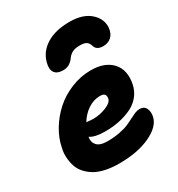

<svg xmlns="http://www.w3.org/2000/svg" viewBox="-194 -945 999 1080"><g transform="rotate(-30 305.5 -405.5)"><path d="M419.9 -820.8Q506.3 -820.8 553.5 -778.1Q600.6 -735.4 594.2 -678.2Q589.8 -643.6 568.8 -625.2Q547.9 -606.9 516.1 -606.9Q473.1 -606.9 463.9 -640.1Q459 -658.2 446 -667.5Q433.1 -676.8 403.8 -676.8Q372.1 -676.8 354.2 -667.5Q336.4 -658.2 324.2 -641.1Q296.9 -602.1 254.9 -602.1Q214.4 -602.1 199.2 -624.5Q184.1 -647 194.8 -686Q210.4 -748 268.6 -784.4Q326.7 -820.8 419.9 -820.8ZM265.1 9.8Q216.3 9.8 176.3 1Q136.2 -7.8 109.1 -23.9Q82 -40 62.3 -62.3Q42.5 -84.5 33.9 -111.1Q25.4 -137.7 23.2 -168Q21 -198.2 28.8 -230Q39.6 -285.2 71.5 -338.1Q103.5 -391.1 149.7 -432.6Q195.8 -474.1 258.1 -499.5Q320.3 -524.9 386.2 -524.9Q477.1 -524.9 522.9 -474.6Q568.8 -424.3 551.8 -338.9Q543.5 -297.4 517.3 -266.6Q491.2 -235.8 453.4 -219Q415.5 -202.1 374 -194.1Q332.5 -186 286.1 -186Q220.7 -186 189 -207Q183.1 -174.3 202.1 -153.1Q221.2 -131.8 270 -131.8Q312.5 -131.8 348.4 -138.7Q384.3 -145.5 407.2 -155.5Q430.2 -165.5 449 -175.5Q467.8 -185.5 484.1 -192.4Q500.5 -199.2 514.2 -199.2Q543.9 -199.2 554.9 -177.2Q565.9 -155.3 560.1 -125Q548.3 -66.9 466.8 -28.6Q385.3 9.8 265.1 9.8ZM358.9 -374Q318.8 -374 281.7 -349.9Q244.6 -325.7 219.2 -284.2Q258.3 -280.8 262.2 -280.8Q306.2 -280.8 347.2 -297.4Q388.2 -314 393.1 -337.9Q396 -356.4 387.9 -365.2Q379.9 -374 358.9 -374Z"/></g></svg>

Font: Shantell Sans Normal
Style: Italic
Weight: 800
Italic angle: -11.31°
Designer: Stephen Nixon, Anya Danilova, Shantell Martin
Foundry: Arrow Type
Version: Version 1.006;[559af2be0]